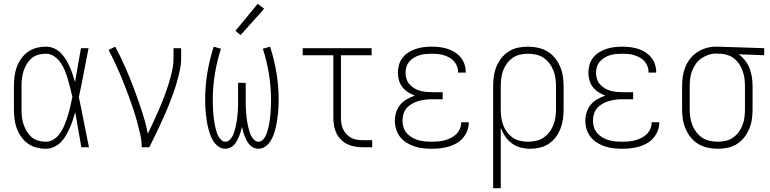

<svg xmlns="http://www.w3.org/2000/svg" viewBox="-20 -773 4040 1008"><path d="M221 8Q196 8 171 1.5Q146 -5 125.5 -20Q105 -35 90.5 -56Q76 -77 67.5 -100.5Q59 -124 56 -149.5Q53 -175 53 -200V-320Q53 -345 56 -370.5Q59 -396 67.5 -419.5Q76 -443 90.5 -464Q105 -485 125.5 -500Q146 -515 171 -521.5Q196 -528 221 -528Q243 -528 263 -519.5Q283 -511 298.5 -495.5Q314 -480 325.5 -461.5Q337 -443 345.5 -423.5Q354 -404 361 -383.5Q368 -363 374 -342Q382 -387 389.5 -431.5Q397 -476 405 -520H445Q432 -456 420 -391.5Q408 -327 394 -263Q408 -198 420.5 -132Q433 -66 447 0H407Q399 -46 391 -92Q383 -138 375 -184Q369 -163 362 -142Q355 -121 346 -101Q337 -81 326 -61.5Q315 -42 299.5 -26.5Q284 -11 263.5 -1.5Q243 8 221 8ZM221 -29Q245 -29 265.5 -43.5Q286 -58 299 -79Q312 -100 321 -122.5Q330 -145 337 -168.5Q344 -192 349.5 -216Q355 -240 360 -264Q355 -287 349 -310Q343 -333 336.5 -356Q330 -379 321 -401.5Q312 -424 298.5 -443.5Q285 -463 265 -477Q245 -491 221 -491Q201 -491 181 -485.5Q161 -480 146 -467Q131 -454 120.5 -436.5Q110 -419 103.5 -399.5Q97 -380 95 -360Q93 -340 93 -320V-200Q93 -180 95 -160Q97 -140 103.5 -120.5Q110 -101 120.5 -83.5Q131 -66 146 -53Q161 -40 181 -34.5Q201 -29 221 -29Z M724 0Q724 -34 716.5 -67Q709 -100 700 -133Q691 -166 680.5 -198Q670 -230 658 -262Q646 -294 634 -325.5Q622 -357 608.5 -388Q595 -419 580.5 -450Q566 -481 550 -511L585 -528Q614 -474 638.5 -418Q663 -362 684.5 -304.5Q706 -247 725 -189Q744 -131 756 -71Q771 -102 786 -134Q801 -166 815 -198.5Q829 -231 841.5 -264Q854 -297 864.5 -330.5Q875 -364 883 -398.5Q891 -433 891 -468V-520H931V-468Q931 -437 924.5 -406Q918 -375 909.5 -345Q901 -315 890.5 -285.5Q880 -256 868.5 -227Q857 -198 844.5 -169.5Q832 -141 818.5 -112.5Q805 -84 791.5 -56Q778 -28 764 0Z M1163 8Q1144 8 1128 -3Q1112 -14 1101.5 -30Q1091 -46 1084.5 -63.5Q1078 -81 1073.5 -99Q1069 -117 1066 -136Q1063 -155 1061 -173.5Q1059 -192 1058 -211Q1057 -230 1057 -249Q1057 -320 1068.5 -390Q1080 -460 1102 -528L1140 -517Q1119 -452 1108 -384Q1097 -316 1097 -248Q1097 -236 1097.5 -223.5Q1098 -211 1098.5 -199Q1099 -187 1100 -175Q1101 -163 1102.5 -151Q1104 -139 1106 -127Q1108 -115 1111 -103Q1114 -91 1117.5 -79.5Q1121 -68 1127 -57Q1133 -46 1142 -37.5Q1151 -29 1163 -29Q1176 -29 1185.5 -38.5Q1195 -48 1201 -59Q1207 -70 1210.5 -82.5Q1214 -95 1217 -107.5Q1220 -120 1222 -132.5Q1224 -145 1225.5 -158Q1227 -171 1228 -183.5Q1229 -196 1229.5 -209Q1230 -222 1230 -234.5Q1230 -247 1230 -260V-338H1270V-260Q1270 -247 1270 -234.5Q1270 -222 1270.5 -209Q1271 -196 1272 -183.5Q1273 -171 1274.5 -158Q1276 -145 1278 -132.5Q1280 -120 1283 -107.5Q1286 -95 1289.5 -82.5Q1293 -70 1299 -59Q1305 -48 1314.5 -38.5Q1324 -29 1337 -29Q1349 -29 1358 -37.5Q1367 -46 1373 -57Q1379 -68 1382.5 -79.5Q1386 -91 1389 -103Q1392 -115 1394 -127Q1396 -139 1397.5 -151Q1399 -163 1400 -175Q1401 -187 1401.5 -199Q1402 -211 1402.5 -223.5Q1403 -236 1403 -248Q1403 -316 1392 -384Q1381 -452 1360 -517L1398 -528Q1420 -460 1431.5 -390Q1443 -320 1443 -249Q1443 -230 1442 -211Q1441 -192 1439 -173.5Q1437 -155 1434 -136Q1431 -117 1426.5 -99Q1422 -81 1415.5 -63.5Q1409 -46 1398.5 -30Q1388 -14 1372 -3Q1356 8 1337 8Q1324 8 1312 2.5Q1300 -3 1291 -12.5Q1282 -22 1276 -33.5Q1270 -45 1265 -57Q1260 -69 1256.5 -81.5Q1253 -94 1250 -107Q1247 -94 1243.5 -81.5Q1240 -69 1235 -57Q1230 -45 1224 -33.5Q1218 -22 1209 -12.5Q1200 -3 1188 2.5Q1176 8 1163 8ZM1243 -589 1216 -611 1333 -753 1367 -727Z M1885 0Q1864 0 1843.5 -3.5Q1823 -7 1804 -16Q1785 -25 1770 -40Q1755 -55 1746 -74Q1737 -93 1733.5 -113.5Q1730 -134 1730 -155V-483H1569V-520H1931V-483H1770V-155Q1770 -139 1772.5 -123.5Q1775 -108 1781.5 -94Q1788 -80 1799 -68.5Q1810 -57 1824 -49.5Q1838 -42 1853.5 -39.5Q1869 -37 1885 -37H1934V0Z M2247 8Q2224 8 2201.5 5.5Q2179 3 2157 -4Q2135 -11 2115 -23.5Q2095 -36 2081 -53.5Q2067 -71 2060 -93.5Q2053 -116 2053 -139Q2053 -162 2060 -184Q2067 -206 2081.5 -223.5Q2096 -241 2116.5 -252.5Q2137 -264 2158 -271Q2139 -278 2122 -289Q2105 -300 2092.5 -316Q2080 -332 2074.5 -351.5Q2069 -371 2069 -392Q2069 -413 2075 -433.5Q2081 -454 2094 -470.5Q2107 -487 2125.5 -498.5Q2144 -510 2164 -516.5Q2184 -523 2205 -525.5Q2226 -528 2247 -528Q2268 -528 2288.5 -525.5Q2309 -523 2328.5 -517Q2348 -511 2366 -500Q2384 -489 2397.5 -473Q2411 -457 2418 -437Q2425 -417 2425 -397Q2425 -395 2425 -394Q2425 -393 2425 -392H2385Q2385 -393 2385 -393.5Q2385 -394 2385 -395Q2385 -411 2379 -426Q2373 -441 2362.5 -452.5Q2352 -464 2338 -471.5Q2324 -479 2309 -483.5Q2294 -488 2278.5 -489.5Q2263 -491 2247 -491Q2231 -491 2215 -489.5Q2199 -488 2183.5 -483.5Q2168 -479 2154 -470.5Q2140 -462 2129.5 -450Q2119 -438 2114 -422.5Q2109 -407 2109 -391Q2109 -375 2114 -359Q2119 -343 2130 -330.5Q2141 -318 2155 -309.5Q2169 -301 2185 -296.5Q2201 -292 2217.5 -290.5Q2234 -289 2250 -289H2304V-252H2250Q2232 -252 2214 -250Q2196 -248 2178.5 -243Q2161 -238 2144.5 -229Q2128 -220 2116 -206.5Q2104 -193 2098.5 -175.5Q2093 -158 2093 -139Q2093 -122 2098.5 -104.5Q2104 -87 2116 -73.5Q2128 -60 2143.5 -51Q2159 -42 2176.5 -37Q2194 -32 2211.5 -30.5Q2229 -29 2247 -29Q2264 -29 2281 -30.5Q2298 -32 2314.5 -36.5Q2331 -41 2346.5 -48.5Q2362 -56 2374.5 -68Q2387 -80 2394 -96Q2401 -112 2401 -129Q2401 -129 2401 -129.5Q2401 -130 2401 -131H2441Q2441 -130 2441 -129.5Q2441 -129 2441 -128Q2441 -106 2432.5 -85Q2424 -64 2409.5 -47.5Q2395 -31 2375.5 -20Q2356 -9 2334.5 -3Q2313 3 2291 5.5Q2269 8 2247 8Z M2569 215V-320Q2569 -346 2572.5 -372Q2576 -398 2586 -422.5Q2596 -447 2612.5 -468Q2629 -489 2651 -503Q2673 -517 2699 -522.5Q2725 -528 2751 -528Q2777 -528 2803.5 -522.5Q2830 -517 2853 -503.5Q2876 -490 2893 -469Q2910 -448 2920.5 -423.5Q2931 -399 2935 -373Q2939 -347 2939 -320V-200Q2939 -174 2935.5 -148.5Q2932 -123 2923 -99Q2914 -75 2898.5 -54Q2883 -33 2861.5 -18.5Q2840 -4 2814.5 2Q2789 8 2764 8Q2738 8 2713 1.5Q2688 -5 2667.5 -20Q2647 -35 2632.5 -56.5Q2618 -78 2609 -102V215ZM2751 -29Q2772 -29 2793.5 -33.5Q2815 -38 2833 -50Q2851 -62 2864 -79Q2877 -96 2885 -116Q2893 -136 2896 -157.5Q2899 -179 2899 -200V-320Q2899 -341 2896 -362.5Q2893 -384 2885 -404Q2877 -424 2864 -441Q2851 -458 2833 -470Q2815 -482 2793.5 -486.5Q2772 -491 2751 -491Q2730 -491 2709 -486Q2688 -481 2671 -469Q2654 -457 2641.5 -440Q2629 -423 2621.5 -403Q2614 -383 2611.5 -362Q2609 -341 2609 -320V-200Q2609 -179 2611.5 -158Q2614 -137 2621.5 -117Q2629 -97 2641.5 -80Q2654 -63 2671 -51Q2688 -39 2709 -34Q2730 -29 2751 -29Z M3247 8Q3224 8 3201.5 5.5Q3179 3 3157 -4Q3135 -11 3115 -23.5Q3095 -36 3081 -53.5Q3067 -71 3060 -93.5Q3053 -116 3053 -139Q3053 -162 3060 -184Q3067 -206 3081.5 -223.5Q3096 -241 3116.5 -252.5Q3137 -264 3158 -271Q3139 -278 3122 -289Q3105 -300 3092.5 -316Q3080 -332 3074.5 -351.5Q3069 -371 3069 -392Q3069 -413 3075 -433.5Q3081 -454 3094 -470.5Q3107 -487 3125.5 -498.5Q3144 -510 3164 -516.5Q3184 -523 3205 -525.5Q3226 -528 3247 -528Q3268 -528 3288.5 -525.5Q3309 -523 3328.5 -517Q3348 -511 3366 -500Q3384 -489 3397.5 -473Q3411 -457 3418 -437Q3425 -417 3425 -397Q3425 -395 3425 -394Q3425 -393 3425 -392H3385Q3385 -393 3385 -393.5Q3385 -394 3385 -395Q3385 -411 3379 -426Q3373 -441 3362.5 -452.5Q3352 -464 3338 -471.5Q3324 -479 3309 -483.5Q3294 -488 3278.5 -489.5Q3263 -491 3247 -491Q3231 -491 3215 -489.5Q3199 -488 3183.5 -483.5Q3168 -479 3154 -470.5Q3140 -462 3129.5 -450Q3119 -438 3114 -422.5Q3109 -407 3109 -391Q3109 -375 3114 -359Q3119 -343 3130 -330.5Q3141 -318 3155 -309.5Q3169 -301 3185 -296.5Q3201 -292 3217.5 -290.5Q3234 -289 3250 -289H3304V-252H3250Q3232 -252 3214 -250Q3196 -248 3178.5 -243Q3161 -238 3144.5 -229Q3128 -220 3116 -206.5Q3104 -193 3098.5 -175.5Q3093 -158 3093 -139Q3093 -122 3098.5 -104.5Q3104 -87 3116 -73.5Q3128 -60 3143.5 -51Q3159 -42 3176.5 -37Q3194 -32 3211.5 -30.5Q3229 -29 3247 -29Q3264 -29 3281 -30.5Q3298 -32 3314.5 -36.5Q3331 -41 3346.5 -48.5Q3362 -56 3374.5 -68Q3387 -80 3394 -96Q3401 -112 3401 -129Q3401 -129 3401 -129.5Q3401 -130 3401 -131H3441Q3441 -130 3441 -129.5Q3441 -129 3441 -128Q3441 -106 3432.5 -85Q3424 -64 3409.5 -47.5Q3395 -31 3375.5 -20Q3356 -9 3334.5 -3Q3313 3 3291 5.5Q3269 8 3247 8Z M3749 8Q3723 8 3696.5 2.5Q3670 -3 3647 -16.5Q3624 -30 3607 -51Q3590 -72 3579.5 -96.5Q3569 -121 3565 -147Q3561 -173 3561 -200V-320Q3561 -346 3564.5 -371Q3568 -396 3577.5 -420Q3587 -444 3603 -464.5Q3619 -485 3640.5 -499Q3662 -513 3686.5 -520.5Q3711 -528 3737 -528Q3740 -528 3743.5 -528Q3747 -528 3750 -528L3992 -520V-483L3858 -488Q3877 -474 3892 -455Q3907 -436 3915.5 -413.5Q3924 -391 3927.5 -367.5Q3931 -344 3931 -320V-200Q3931 -174 3927.5 -148Q3924 -122 3914 -97.5Q3904 -73 3887.5 -52Q3871 -31 3849 -17Q3827 -3 3801 2.5Q3775 8 3749 8ZM3749 -29Q3770 -29 3791 -34Q3812 -39 3829 -51Q3846 -63 3858.5 -80Q3871 -97 3878.5 -117Q3886 -137 3888.5 -158Q3891 -179 3891 -200V-320Q3891 -340 3888.5 -360Q3886 -380 3879.5 -398.5Q3873 -417 3862.5 -434Q3852 -451 3836.5 -464Q3821 -477 3801.5 -483.5Q3782 -490 3763 -491H3750Q3747 -491 3744.5 -491.5Q3742 -492 3740 -492Q3719 -492 3699 -485Q3679 -478 3662 -466.5Q3645 -455 3633 -437.5Q3621 -420 3613.5 -401Q3606 -382 3603.5 -361.5Q3601 -341 3601 -320V-200Q3601 -179 3604 -157.5Q3607 -136 3615 -116Q3623 -96 3636 -79Q3649 -62 3667 -50Q3685 -38 3706.5 -33.5Q3728 -29 3749 -29Z"/></svg>

Font: Iosevka SS04 Extralight
Style: Regular
Weight: 200
Monospace: yes
Designer: Belleve Invis
Foundry: Belleve Invis
Version: Version 19.0.0; ttfautohint (v1.8.4)